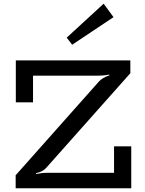

<svg xmlns="http://www.w3.org/2000/svg" viewBox="-20 -1010 780 1030"><path d="M337.9 -808.1 367.2 -770 588.9 -918 536.1 -990.2ZM64 0V-69.8L511.2 -573.2Q529.8 -593.3 566.9 -606L565.9 -609.9Q537.6 -604 505.9 -604H157.2V-460.9H64.9V-686H679.2V-617.2L229 -110.8Q210.4 -88.9 173.8 -81.1L174.8 -76.2Q203.1 -83 235.8 -83H591.8V-225.1H684.1V0Z"/></svg>

Font: BioRhyme
Style: Regular
Weight: 400
Designer: Aoife Mooney
Foundry: Aoife Mooney Type
Version: Version 1.500;PS 001.500;hotconv 1.0.88;makeotf.lib2.5.64775